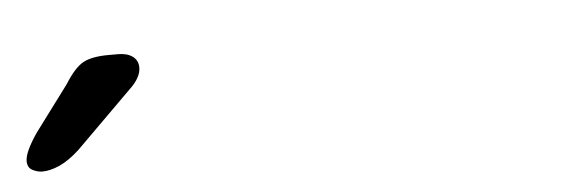

<svg xmlns="http://www.w3.org/2000/svg" viewBox="-26 -724 671 228"><g transform="rotate(-5 309.5 -610.5)"><path d="M17.5 -545.5Q12 -545.5 6 -548.5Q0 -551.5 0 -559.5Q0 -570 14.5 -591.5L55.5 -646.5Q67 -665 77.5 -670.8Q88 -676.5 108 -676.5H119.5Q130 -676.5 136.5 -671.8Q143 -667 143 -658.5Q143 -646.5 129 -633.5L62.5 -567.5Q49.5 -555.5 38.2 -550.5Q27 -545.5 17.5 -545.5Z"/></g></svg>

Font: Sono
Style: Regular
Weight: 400
Designer: Tyler Finck
Foundry: Tyler Finck
Version: Version 2.112